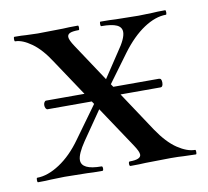

<svg xmlns="http://www.w3.org/2000/svg" viewBox="-53 -444 546 503"><g transform="rotate(-10 219.5 -193.0)"><path d="M376 -201Q376 -189 369 -189H223V-212H369Q376 -212 376 -201ZM61 -196Q61 -200 63 -203.5Q65 -207 68 -207H223V-184H68Q65 -184 63 -187.5Q61 -191 61 -196ZM256 -12Q286 -12 286 -25Q286 -33 274 -51L106 -303Q83 -339 58.5 -356.5Q34 -374 15 -374Q13 -374 13 -380Q13 -386 15 -386Q36 -386 46 -385L77 -384L144 -385Q158 -386 184 -386Q186 -386 186 -380Q186 -374 184 -374Q168 -374 161 -371Q154 -368 154 -361Q154 -353 166 -335L333 -83Q358 -46 383.5 -29Q409 -12 430 -12Q432 -12 432 -6Q432 0 430 0L397 -1Q385 -2 363 -2L296 -1Q282 0 256 0Q253 0 253 -6Q253 -12 256 -12ZM10 -12Q38 -12 70 -33Q102 -54 129 -92L205 -197L218 -185L149 -85Q128 -54 128 -38Q128 -12 181 -12Q184 -12 184 -6Q184 0 181 0Q154 0 141 -1L81 -2L44 -1Q33 0 10 0Q8 0 8 -6Q8 -12 10 -12ZM211 -203 276 -301Q298 -332 298 -349Q298 -362 285 -368Q272 -374 244 -374Q242 -374 242 -380Q242 -386 244 -386Q271 -386 285 -385L345 -384L382 -385Q393 -386 416 -386Q418 -386 418 -380Q418 -374 416 -374Q388 -374 357 -353.5Q326 -333 297 -294L222 -192Z"/></g></svg>

Font: Cormorant Garamond Medium
Style: Regular
Weight: 500
Designer: Christian Thalmann (Catharsis Fonts)
Foundry: Catharsis Fonts
Version: Version 4.000